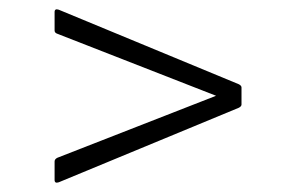

<svg xmlns="http://www.w3.org/2000/svg" viewBox="-20 -507 640 415"><path d="M107 -113Q98 -110 98 -118V-158Q98 -163 104 -166L447 -300L104 -434Q98 -436 98 -441V-481Q98 -489 107 -486L496 -325Q502 -322 502 -318V-281Q502 -277 496 -274Z"/></svg>

Font: Sofia Sans Light
Style: Regular
Weight: 300
Designer: Botio Nikoltchev, Ani Petrova
Foundry: lettersoup
Version: Version 4.100; ttfautohint (v1.8.3)